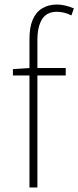

<svg xmlns="http://www.w3.org/2000/svg" viewBox="-20 -827 346 847"><path d="M110 0V-655Q110 -707 124.5 -740.5Q139 -774 166.5 -790.5Q194 -807 232 -807Q249 -807 268 -802.5Q287 -798 306 -790L295 -759Q263 -775 231 -775Q186 -775 165.5 -742Q145 -709 145 -650V0ZM37 -494V-522L110 -527H270V-494Z"/></svg>

Font: Shanggu Sans SC VF
Style: Regular
Weight: 250
Designer: GuiWonder
Version: Version 1.021